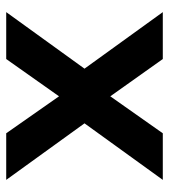

<svg xmlns="http://www.w3.org/2000/svg" viewBox="17 -561 544 618"><g transform="rotate(90 289.0 -252.0)"><path d="M19 0 201 -252 19 -504H170L290 -335L409 -504H559L377 -252L559 0H409L290 -170L170 0Z"/></g></svg>

Font: DM Sans ExtraBold
Style: Regular
Weight: 800
Designer: Colophon Foundry, Jonny Pinhorn
Foundry: Colophon Foundry
Version: Version 4.004; ttfautohint (v1.8.4.7-5d5b)